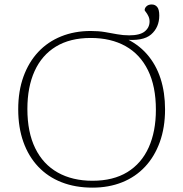

<svg xmlns="http://www.w3.org/2000/svg" viewBox="-20 -850 840 880"><path d="M404 -21.5Q499 -21.5 563.8 -61.2Q628.5 -101 661.5 -174.2Q694.5 -247.5 694.5 -347Q694.5 -454 658.5 -527.5Q622.5 -601 555.5 -638.5Q488.5 -676 396 -676Q301 -676 236.2 -636.5Q171.5 -597 138.5 -524Q105.5 -451 105.5 -350.5Q105.5 -244 141.5 -170.5Q177.5 -97 244.8 -59.2Q312 -21.5 404 -21.5ZM396 -708Q432 -708 461.2 -703Q490.5 -698 517.2 -693Q544 -688 572 -688Q621.5 -688 643.5 -706Q665.5 -724 665.5 -751.5Q665.5 -765 660 -776.2Q654.5 -787.5 648.8 -794.5Q643 -801.5 643 -803.5Q643 -813.5 651.8 -821.5Q660.5 -829.5 675.5 -829.5Q691 -829.5 700.5 -818Q710 -806.5 710 -779Q710 -724.5 672.5 -692Q635 -659.5 547 -669V-678Q610.5 -650.5 652.8 -602.5Q695 -554.5 715.8 -490.2Q736.5 -426 736.5 -349Q736.5 -265.5 712.5 -199Q688.5 -132.5 644.8 -85.8Q601 -39 539.8 -14.5Q478.5 10 404 10Q325 10 262 -14.8Q199 -39.5 154.8 -86.5Q110.5 -133.5 87 -199.8Q63.5 -266 63.5 -349Q63.5 -432.5 87.5 -498.8Q111.5 -565 155.2 -611.8Q199 -658.5 260.2 -683.2Q321.5 -708 396 -708Z"/></svg>

Font: Newsreader 9pt ExtraLight
Style: Regular
Weight: 250
Designer: Hugues Gentile
Foundry: Production Type
Version: Version 1.003